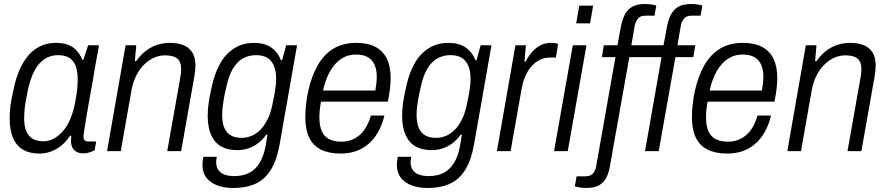

<svg xmlns="http://www.w3.org/2000/svg" viewBox="-20 -751 4406 954"><path d="M175 12Q128 12 95.5 -6.5Q63 -25 45.5 -64Q28 -103 28 -162Q28 -193 32 -225.5Q36 -258 44 -291Q59 -373 89 -428.5Q119 -484 161.5 -511Q204 -538 258 -538Q293 -538 318 -528.5Q343 -519 360.5 -500Q378 -481 389 -454H394L418 -526H472L450 -405Q446 -376 438.5 -336Q431 -296 423.5 -253Q416 -210 409.5 -171.5Q403 -133 399 -106.5Q395 -80 395 -72Q395 -60 400.5 -54Q406 -48 419 -48H458L450 -4Q440 1 425.5 6Q411 11 394 11Q368 11 352 -2Q336 -15 333 -42Q333 -49 333 -57.5Q333 -66 334 -75L328 -77Q302 -35 261.5 -11.5Q221 12 175 12ZM195 -49Q219 -49 242.5 -60Q266 -71 288 -94Q310 -117 327 -154.5Q344 -192 354 -245Q359 -271 361.5 -290.5Q364 -310 365 -326Q366 -342 366 -356Q366 -396 356 -423Q346 -450 324.5 -463.5Q303 -477 268 -477Q233 -477 203.5 -459Q174 -441 152 -401Q130 -361 117 -296Q111 -266 107 -242.5Q103 -219 101.5 -200Q100 -181 100 -164Q100 -105 124 -77Q148 -49 195 -49Z M512 0 604 -526H657L650 -447H656Q681 -481 708.5 -501Q736 -521 765 -529.5Q794 -538 824 -538Q862 -538 890.5 -527Q919 -516 935 -491Q951 -466 951 -426Q951 -414 949.5 -400.5Q948 -387 946 -373L880 0H811L876 -367Q878 -378 879 -388.5Q880 -399 880 -407Q880 -434 870.5 -449Q861 -464 842.5 -470Q824 -476 799 -476Q773 -476 747 -465Q721 -454 698 -432Q675 -410 658 -377.5Q641 -345 633 -301L580 0Z M1137 183Q1095 183 1060.5 170.5Q1026 158 1006 132.5Q986 107 986 69Q986 62 987 52Q988 42 990 28H1057Q1056 36 1055 42Q1054 48 1054 54Q1054 79 1066 95Q1078 111 1098.5 117.5Q1119 124 1143 124Q1187 124 1218 108Q1249 92 1269.5 59Q1290 26 1299 -23Q1302 -38 1304.5 -53Q1307 -68 1309 -82H1303Q1284 -55 1260.5 -38Q1237 -21 1211 -13Q1185 -5 1158 -5Q1112 -5 1079.5 -23Q1047 -41 1029.5 -79.5Q1012 -118 1012 -176Q1012 -207 1016.5 -238.5Q1021 -270 1028 -301Q1052 -424 1107 -481Q1162 -538 1242 -538Q1294 -538 1327 -515.5Q1360 -493 1376 -452H1382L1402 -526H1456L1370 -37Q1357 40 1328 89Q1299 138 1252.5 160.5Q1206 183 1137 183ZM1181 -66Q1204 -66 1227.5 -75Q1251 -84 1271.5 -104Q1292 -124 1309 -157Q1326 -190 1335 -239Q1341 -265 1344.5 -286Q1348 -307 1350 -325Q1352 -343 1352 -359Q1352 -398 1341 -424Q1330 -450 1308.5 -463.5Q1287 -477 1252 -477Q1217 -477 1187.5 -461Q1158 -445 1136.5 -408.5Q1115 -372 1103 -311Q1096 -283 1092 -259.5Q1088 -236 1086 -216.5Q1084 -197 1084 -179Q1084 -140 1095 -115Q1106 -90 1127.5 -78Q1149 -66 1181 -66Z M1673 12Q1614 12 1575 -7.5Q1536 -27 1516.5 -67Q1497 -107 1497 -168Q1497 -201 1501 -235Q1505 -269 1512 -301Q1528 -372 1558 -425.5Q1588 -479 1635.5 -508.5Q1683 -538 1751 -538Q1809 -538 1846.5 -517.5Q1884 -497 1902.5 -458.5Q1921 -420 1921 -364Q1921 -338 1917.5 -308.5Q1914 -279 1907 -246H1575Q1571 -225 1569 -205.5Q1567 -186 1567 -169Q1567 -126 1579 -99Q1591 -72 1615.5 -59.5Q1640 -47 1676 -47Q1701 -47 1723 -54.5Q1745 -62 1764.5 -78Q1784 -94 1798.5 -118.5Q1813 -143 1823 -177H1890Q1879 -131 1859 -95.5Q1839 -60 1811 -36Q1783 -12 1748.5 0Q1714 12 1673 12ZM1585 -301H1845Q1848 -320 1850 -337Q1852 -354 1852 -369Q1852 -406 1840.5 -430.5Q1829 -455 1806.5 -467.5Q1784 -480 1748 -480Q1707 -480 1674.5 -458Q1642 -436 1619.5 -396Q1597 -356 1585 -301Z M2103 183Q2061 183 2026.5 170.5Q1992 158 1972 132.5Q1952 107 1952 69Q1952 62 1953 52Q1954 42 1956 28H2023Q2022 36 2021 42Q2020 48 2020 54Q2020 79 2032 95Q2044 111 2064.5 117.5Q2085 124 2109 124Q2153 124 2184 108Q2215 92 2235.5 59Q2256 26 2265 -23Q2268 -38 2270.5 -53Q2273 -68 2275 -82H2269Q2250 -55 2226.5 -38Q2203 -21 2177 -13Q2151 -5 2124 -5Q2078 -5 2045.5 -23Q2013 -41 1995.5 -79.5Q1978 -118 1978 -176Q1978 -207 1982.5 -238.5Q1987 -270 1994 -301Q2018 -424 2073 -481Q2128 -538 2208 -538Q2260 -538 2293 -515.5Q2326 -493 2342 -452H2348L2368 -526H2422L2336 -37Q2323 40 2294 89Q2265 138 2218.5 160.5Q2172 183 2103 183ZM2147 -66Q2170 -66 2193.5 -75Q2217 -84 2237.5 -104Q2258 -124 2275 -157Q2292 -190 2301 -239Q2307 -265 2310.5 -286Q2314 -307 2316 -325Q2318 -343 2318 -359Q2318 -398 2307 -424Q2296 -450 2274.5 -463.5Q2253 -477 2218 -477Q2183 -477 2153.5 -461Q2124 -445 2102.5 -408.5Q2081 -372 2069 -311Q2062 -283 2058 -259.5Q2054 -236 2052 -216.5Q2050 -197 2050 -179Q2050 -140 2061 -115Q2072 -90 2093.5 -78Q2115 -66 2147 -66Z M2449 0 2541 -526H2593L2586 -445H2592Q2604 -469 2621.5 -490Q2639 -511 2663 -524.5Q2687 -538 2717 -538Q2729 -538 2739 -536.5Q2749 -535 2753 -532L2742 -465H2712Q2685 -465 2662 -453.5Q2639 -442 2620.5 -421Q2602 -400 2589.5 -370.5Q2577 -341 2571 -305L2517 0Z M2843 -635 2858 -723H2927L2912 -635ZM2733 0 2826 -526H2894L2801 0Z M2893 183Q2883 183 2872.5 182Q2862 181 2852.5 179Q2843 177 2836 175L2845 125H2890Q2913 125 2925.5 112Q2938 99 2942 76L3038 -467H2971L2980 -526H3048L3065 -618Q3071 -650 3083 -675.5Q3095 -701 3119 -716Q3143 -731 3185 -731Q3195 -731 3205 -730Q3215 -729 3224.5 -727.5Q3234 -726 3241 -723L3232 -673H3186Q3163 -673 3151 -660Q3139 -647 3134 -624L3117 -526H3277L3294 -618Q3300 -650 3312 -675.5Q3324 -701 3348 -716Q3372 -731 3414 -731Q3424 -731 3434 -730Q3444 -729 3453.5 -727.5Q3463 -726 3470 -723L3461 -673H3416Q3392 -673 3380 -660Q3368 -647 3363 -624L3346 -526H3435L3425 -467H3336L3253 0H3185L3267 -467H3107L3011 72Q3006 104 2994 129Q2982 154 2958.5 168.5Q2935 183 2893 183Z M3594 12Q3535 12 3496 -7.5Q3457 -27 3437.5 -67Q3418 -107 3418 -168Q3418 -201 3422 -235Q3426 -269 3433 -301Q3449 -372 3479 -425.5Q3509 -479 3556.5 -508.5Q3604 -538 3672 -538Q3730 -538 3767.5 -517.5Q3805 -497 3823.5 -458.5Q3842 -420 3842 -364Q3842 -338 3838.5 -308.5Q3835 -279 3828 -246H3496Q3492 -225 3490 -205.5Q3488 -186 3488 -169Q3488 -126 3500 -99Q3512 -72 3536.5 -59.5Q3561 -47 3597 -47Q3622 -47 3644 -54.5Q3666 -62 3685.5 -78Q3705 -94 3719.5 -118.5Q3734 -143 3744 -177H3811Q3800 -131 3780 -95.5Q3760 -60 3732 -36Q3704 -12 3669.5 0Q3635 12 3594 12ZM3506 -301H3766Q3769 -320 3771 -337Q3773 -354 3773 -369Q3773 -406 3761.5 -430.5Q3750 -455 3727.5 -467.5Q3705 -480 3669 -480Q3628 -480 3595.5 -458Q3563 -436 3540.5 -396Q3518 -356 3506 -301Z M3892 0 3984 -526H4037L4030 -447H4036Q4061 -481 4088.5 -501Q4116 -521 4145 -529.5Q4174 -538 4204 -538Q4242 -538 4270.5 -527Q4299 -516 4315 -491Q4331 -466 4331 -426Q4331 -414 4329.5 -400.5Q4328 -387 4326 -373L4260 0H4191L4256 -367Q4258 -378 4259 -388.5Q4260 -399 4260 -407Q4260 -434 4250.5 -449Q4241 -464 4222.5 -470Q4204 -476 4179 -476Q4153 -476 4127 -465Q4101 -454 4078 -432Q4055 -410 4038 -377.5Q4021 -345 4013 -301L3960 0Z"/></svg>

Font: Archivo SemiCondensed Light
Style: Italic
Weight: 300
Width: 4
Italic angle: -10°
Designer: Hector Gatti
Foundry: Omnibus-Type
Version: Version 2.001